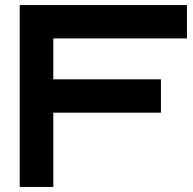

<svg xmlns="http://www.w3.org/2000/svg" viewBox="-20 -740 763 760"><path d="M58 -720H720V-588H191V-426H617V-294H191V0H58Z"/></svg>

Font: Orbitron
Style: Bold
Weight: 700
Designer: Matt McInerney
Foundry: Matt McInerney
Version: Version 001.001